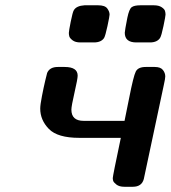

<svg xmlns="http://www.w3.org/2000/svg" viewBox="-20 -714 653 734"><path d="M133.8 -298.8Q133.8 -313 140.4 -346.9Q147 -380.9 153.1 -406.5Q159.2 -432.1 160.2 -435.1Q169.9 -458 201.2 -458H227.1Q276.9 -458 276.9 -424.8Q276.9 -412.6 264.9 -360.4Q252.9 -308.1 252.9 -294.9Q252.9 -252 299.8 -252H456.1Q463.9 -288.1 474.1 -340.8Q490.2 -422.9 499 -440.4Q507.8 -458 537.1 -458H571.8Q593.8 -458 602.8 -446.5Q611.8 -435.1 611.8 -421.9Q611.8 -414.1 606.9 -392.1L529.8 -29.8Q522 0 487.8 0H455.1Q436 0 425 -8.5Q414.1 -17.1 412.6 -22.9Q411.1 -28.8 411.1 -33.2Q411.1 -41 441.9 -187H283.2Q200.2 -187 167 -220.9Q133.8 -254.9 133.8 -298.8ZM262.2 -674.8Q272 -691.9 303.2 -693.8H355Q380.9 -693.8 389.9 -681.9Q398.9 -669.9 398.9 -658.2Q398.9 -652.3 390.9 -614.7Q382.8 -577.1 377.9 -568.8Q366.7 -551.8 338.9 -551.8H287.1Q268.1 -551.8 257.6 -559.8Q247.1 -567.9 245.1 -574.5Q243.2 -581.1 243.2 -588.1Q243.2 -595.2 250.5 -631.6Q257.8 -668 262.2 -674.8ZM457 -588.9Q457 -595.7 466.8 -646Q473.6 -679.2 483.4 -686.5Q493.2 -693.8 517.1 -693.8H567.9Q586.9 -693.8 597.9 -686.5Q608.9 -679.2 610.8 -672.1Q612.8 -665 612.8 -658.2Q612.8 -652.3 605 -614.7Q597.2 -577.1 591.8 -568.8Q580.6 -551.8 553.2 -551.8H501Q457 -551.8 457 -588.9Z"/></svg>

Font: CMU Sans Serif
Style: BoldOblique
Weight: 700
Italic angle: -12°
Version: Version 0.7.0